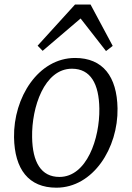

<svg xmlns="http://www.w3.org/2000/svg" viewBox="-20 -826 588 855"><path d="M42.5 -214.4C44.9 -72.3 107.4 9.8 231 9.8C395 9.8 506.3 -167 503.4 -343.3C501 -485.4 438 -567.9 314.5 -567.9C150.4 -567.9 39.6 -391.6 42.5 -214.4ZM244.6 -38.1C163.1 -38.1 124.5 -103.5 123 -215.3C120.6 -348.1 177.2 -520 300.3 -520C383.8 -520 420.9 -452.1 422.4 -342.3C424.3 -209.5 366.7 -38.1 244.6 -38.1ZM169.9 -599.6 338.9 -743.7 452.1 -598.6 481.9 -621.6 383.3 -805.7H314L147.5 -622.6Z"/></svg>

Font: Merriweather
Style: Light Italic
Weight: 300
Italic angle: -7.5°
Designer: Eben Sorkin
Foundry: Eben Sorkin
Version: Version 1.001